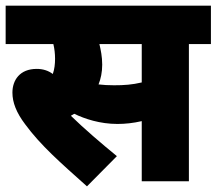

<svg xmlns="http://www.w3.org/2000/svg" viewBox="-20 -642 767 680"><path d="M649 -486H727V-622H0V-486H169C173 -469 175 -452 175 -434C175 -415 173 -397 167 -380C151 -392 132 -398 110 -398C50 -398 24 -358 24 -314C24 -279 38 -243 69 -202C124 -127 195 -65 288 18L394 -89C340 -133 277 -187 231 -232C235 -234 239 -237 243 -239C280 -221 334 -203 396 -203C423 -203 452 -206 482 -213V0H649ZM384 -340C363 -340 346 -341 329 -343C337 -363 342 -386 342 -413C342 -441 337 -465 332 -486H482V-350C448 -342 420 -340 384 -340Z"/></svg>

Font: Noto Sans SemiCondensed Black
Style: Italic
Weight: 900
Width: 4
Italic angle: -12°
Designer: Monotype Design Team
Foundry: Monotype Imaging Inc.
Version: Version 2.013